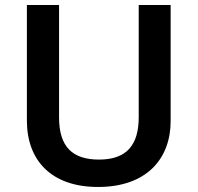

<svg xmlns="http://www.w3.org/2000/svg" viewBox="-20 -734 787 764"><path d="M659 -252V-714H532V-268C532 -158 485 -99 374 -99C268 -99 215 -150 215 -267V-714H87V-254C87 -95 185 10 370 10C565 10 659 -104 659 -252Z"/></svg>

Font: Noto Sans Gunjala Gondi Semibold
Style: Regular
Weight: 400
Designer: Ek Type
Foundry: Ek Type
Version: Version 1.004